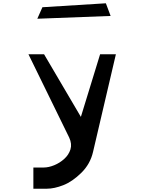

<svg xmlns="http://www.w3.org/2000/svg" viewBox="-20 -890 878 1168"><path d="M238 -846 624 -870 653 -793 207 -776ZM183 258V129H246Q276 129 310 115Q344 101 371 76.5Q398 52 408.5 19Q419 -14 401 -53L153 -560H248L472 -179L589 -560H685L546 34Q529 108 474.5 161.5Q420 215 365 236.5Q310 258 265 258Z"/></svg>

Font: OpenDyslexic
Style: Regular
Weight: 400
Designer: Abbie Gonzalez
Version: Version 0.920;hotconv 1.0.109;makeotfexe 2.5.65596